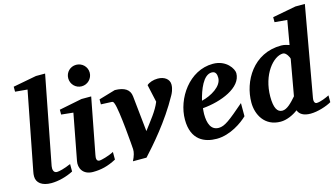

<svg xmlns="http://www.w3.org/2000/svg" viewBox="-85 -1033 2343 1338"><g transform="rotate(-15 1086.5 -364.0)"><path d="M304 -29V-83C257 -62 218 -53 202 -53C177 -53 172 -79 176 -102L299 -737H233L64 -705V-669L152 -661L43 -100C40 -87 39 -75 39 -64C39 -18 78 12 144 12C196 12 256 -4 304 -29Z M601 -663C601 -706 566 -740 523 -740C480 -740 446 -706 446 -663C446 -620 480 -585 523 -585C566 -585 601 -620 601 -663ZM614 -32V-87C577 -67 521 -53 510 -53C486 -53 486 -75 491 -99L568 -500H498L333 -467V-432L419 -423L356 -91C346 -42 372 12 445 12C503 12 554 0 614 -32Z M1130 -436C1130 -475 1094 -500 1047 -500C1016 -500 985 -490 968 -474L996 -347C970 -284 926 -233 877 -167L850 -425C845 -475 807 -499 738 -500L619 -465V-429C653 -428 688 -426 688 -426C706 -426 707 -424 713 -409C734 -356 755 -77 755 -69C756 -47 749 -22 732 12H830C895 -59 1018 -197 1108 -361C1115 -373 1130 -402 1130 -436Z M1587 -395C1587 -425 1543 -500 1445 -500C1274 -500 1157 -326 1157 -174C1157 -26 1251 12 1338 12C1435 12 1525 -52 1564 -90V-185C1454 -90 1414 -58 1371 -58C1315 -58 1296 -109 1296 -178C1296 -189 1298 -207 1299 -219C1432 -230 1587 -290 1587 -395ZM1457 -396C1457 -335 1375 -287 1306 -271C1324 -344 1360 -444 1422 -444C1452 -444 1457 -419 1457 -396Z M2173 -737H2105L1936 -705V-669L2026 -661L1996 -488C1983 -492 1963 -500 1938 -500C1736 -500 1635 -322 1635 -169C1635 -83 1683 12 1799 12C1842 12 1889 -9 1925 -36C1936 -6 1965 12 2015 12C2067 12 2133 -10 2167 -30V-79C2145 -68 2102 -49 2074 -49C2066 -49 2052 -57 2058 -90ZM1979 -394 1933 -135C1899 -96 1864 -59 1830 -59C1793 -59 1773 -94 1773 -175C1773 -334 1866 -443 1936 -443C1960 -443 1980 -399 1979 -394Z"/></g></svg>

Font: Veleka
Style: Bold Italic
Weight: 700
Italic angle: -12°
Designer: Stefan Peev, Context Ltd, 2016; SIL International, 1997-2014.
Foundry: Stefan Peev, Context Ltd, 2016
Version: Version 5.000